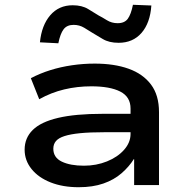

<svg xmlns="http://www.w3.org/2000/svg" viewBox="-20 -774 791 803"><path d="M309 9Q243 9 192 -11Q141 -31 112 -67Q83 -103 83 -148Q83 -197 117 -230.5Q151 -264 223 -281Q295 -298 410 -298H546V-221H416Q356 -221 315.5 -217Q275 -213 250 -205Q225 -197 214 -184Q203 -171 203 -152Q203 -115 238.5 -98Q274 -81 331 -81Q383 -81 427.5 -99Q472 -117 499 -147.5Q526 -178 526 -214V-320Q526 -369 483 -391Q440 -413 362 -413Q303 -413 248.5 -400Q194 -387 144 -359L109 -447Q147 -467 190 -480.5Q233 -494 280.5 -501Q328 -508 376 -508Q458 -508 518 -486.5Q578 -465 611.5 -420.5Q645 -376 645 -305V0H541V-108L540 -109Q520 -77 488.5 -49.5Q457 -22 412.5 -6.5Q368 9 309 9ZM224 -593 147 -597Q154 -668 190 -710Q226 -752 284 -752Q323 -752 349 -736Q375 -720 393 -709Q407 -702 427 -689.5Q447 -677 472 -677Q501 -677 514.5 -695.5Q528 -714 536 -754L613 -751Q608 -678 572 -636.5Q536 -595 476 -595Q436 -595 409.5 -611Q383 -627 366 -637Q352 -646 332 -658Q312 -670 288 -670Q260 -670 246 -651.5Q232 -633 224 -593Z"/></svg>

Font: Nunito Sans 7pt Expanded SemiBold
Style: Regular
Weight: 600
Width: 7
Designer: Vernon Adams
Foundry: Vernon Adams
Version: Version 3.101;gftools[0.9.27]